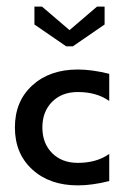

<svg xmlns="http://www.w3.org/2000/svg" viewBox="-20 -555 380 580"><path d="M180 -415 84 -481V-535H107L190 -464L273 -535H296V-481L200 -415ZM310 -8Q258 5 215 5Q130 5 77.5 -43Q25 -91 25 -170Q25 -249 77.5 -297Q130 -345 215 -345Q258 -345 310 -332V-250Q272 -277 215 -277Q167 -277 137.5 -247.5Q108 -218 108 -170Q108 -122 137.5 -92.5Q167 -63 215 -63Q272 -63 310 -90Z"/></svg>

Font: Glametrix
Style: Bold
Weight: 700
Designer: gluk
Foundry: gluk
Version: Version 0.40